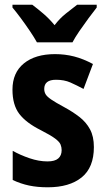

<svg xmlns="http://www.w3.org/2000/svg" viewBox="-20 -786 447 816"><path d="M379 -161Q379 -74 327 -32Q275 10 183 10Q139 10 103.5 2.5Q68 -5 34 -21V-145Q66 -127 105.5 -113.5Q145 -100 182 -100Q213 -100 227.5 -112.5Q242 -125 242 -148Q242 -160 237.5 -171.5Q233 -183 214.5 -197Q196 -211 153 -233Q91 -264 62 -302Q33 -340 33 -405Q33 -477 81.5 -516.5Q130 -556 214 -556Q256 -556 295 -546Q334 -536 375 -514L335 -408Q305 -424 279 -435.5Q253 -447 218 -447Q168 -447 168 -408Q168 -396 173.5 -386Q179 -376 197 -363.5Q215 -351 254 -330Q289 -311 317.5 -289Q346 -267 362.5 -236.5Q379 -206 379 -161ZM137 -606Q126 -626 107.5 -653.5Q89 -681 69 -708Q49 -735 33 -754V-766H117Q137 -751 163 -729Q189 -707 212 -679Q234 -708 260 -728.5Q286 -749 308 -766H391V-754Q376 -735 356 -708Q336 -681 317.5 -654Q299 -627 288 -606Z"/></svg>

Font: Noto Sans Gurmukhi UI Condensed
Style: Bold
Weight: 700
Width: 3
Designer: Jelle Bosma - Monotype Design Team
Foundry: Monotype Imaging Inc.
Version: Version 2.004; ttfautohint (v1.8.4.7-5d5b)